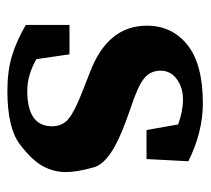

<svg xmlns="http://www.w3.org/2000/svg" viewBox="-44 -494 553 504"><g transform="rotate(90 232.0 -241.5)"><path d="M251 -498Q325.7 -498 402.8 -460L397 -350.1H320.8L306.2 -433.1Q272 -445.8 240.2 -445.8Q209 -445.8 187 -429.4Q165 -413.1 165 -386.7Q165 -360.4 185.3 -343.8Q205.6 -327.1 264.2 -308.1L297.9 -295.9Q405.8 -256.8 418.5 -212.4Q431.2 -168 431.2 -137.7Q431.2 -107.4 416 -78.6Q400.9 -49.8 357.9 -17.3Q314.9 15.1 217.8 15.1Q166 15.1 126.5 3.2Q86.9 -8.8 44.9 -33.2V-147.9H122.1L134.8 -61Q176.3 -37.1 217.8 -37.1Q311 -37.1 311 -102.1Q311 -129.9 290.5 -146.2Q270 -162.6 213.9 -184.1L168 -202.1Q46.9 -248.5 46.9 -351.1Q46.9 -417 97.4 -457.5Q147.9 -498 251 -498Z"/></g></svg>

Font: SourceSerifPro-Bold
Style: Bold
Weight: 700
Designer: Frank Grießhammer
Foundry: Adobe Systems Incorporated
Version: Version 1.014;PS Version 1.0;hotconv 1.0.73;makeotf.lib2.5.5